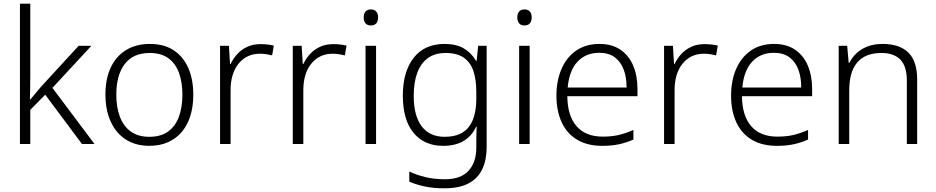

<svg xmlns="http://www.w3.org/2000/svg" viewBox="-20 -780 5071 1040"><path d="M144 -374Q144 -342 143.5 -307.5Q143 -273 142 -240H143Q152 -250 162.5 -262.5Q173 -275 183.5 -288Q194 -301 204 -312L406 -532H475L264 -304L492 0H424L225 -267L144 -185V0H88V-760H144Z M1027 -267Q1027 -204 1011.5 -153.5Q996 -103 965.5 -66.5Q935 -30 890.5 -10Q846 10 788 10Q733 10 689 -9.5Q645 -29 614.5 -65.5Q584 -102 567.5 -153Q551 -204 551 -267Q551 -353 580 -414.5Q609 -476 663 -509Q717 -542 792 -542Q869 -542 921 -507.5Q973 -473 1000 -411.5Q1027 -350 1027 -267ZM610 -267Q610 -199 629.5 -147.5Q649 -96 688.5 -67.5Q728 -39 789 -39Q851 -39 890.5 -67.5Q930 -96 949 -147.5Q968 -199 968 -267Q968 -333 950 -384Q932 -435 893 -464Q854 -493 791 -493Q701 -493 655.5 -433Q610 -373 610 -267Z M1391 -541Q1410 -541 1428.5 -539Q1447 -537 1463 -533L1454 -480Q1438 -484 1422 -486.5Q1406 -489 1388 -489Q1351 -489 1322 -475Q1293 -461 1272 -435Q1251 -409 1240 -373Q1229 -337 1229 -292V0H1172V-532H1220L1226 -433H1229Q1243 -463 1265.5 -487.5Q1288 -512 1319.5 -526.5Q1351 -541 1391 -541Z M1785 -541Q1804 -541 1822.5 -539Q1841 -537 1857 -533L1848 -480Q1832 -484 1816 -486.5Q1800 -489 1782 -489Q1745 -489 1716 -475Q1687 -461 1666 -435Q1645 -409 1634 -373Q1623 -337 1623 -292V0H1566V-532H1614L1620 -433H1623Q1637 -463 1659.5 -487.5Q1682 -512 1713.5 -526.5Q1745 -541 1785 -541Z M2017 -532V0H1960V-532ZM1989 -729Q2008 -729 2018 -717.5Q2028 -706 2028 -686Q2028 -665 2018 -653.5Q2008 -642 1989 -642Q1970 -642 1960 -653.5Q1950 -665 1950 -686Q1950 -706 1960 -717.5Q1970 -729 1989 -729Z M2388 -542Q2451 -542 2492 -518Q2533 -494 2558 -451H2562L2570 -532H2616V17Q2616 86 2592.5 136Q2569 186 2518.5 213Q2468 240 2387 240Q2327 240 2280.5 230Q2234 220 2197 204V149Q2234 167 2283 179Q2332 191 2389 191Q2477 191 2518.5 144.5Q2560 98 2560 20V-11Q2560 -32 2560.5 -53.5Q2561 -75 2562 -94H2559Q2536 -43 2491 -16.5Q2446 10 2381 10Q2278 10 2220 -60.5Q2162 -131 2162 -262Q2162 -391 2220.5 -466.5Q2279 -542 2388 -542ZM2394 -493Q2336 -493 2298 -465.5Q2260 -438 2240.5 -386.5Q2221 -335 2221 -261Q2221 -153 2264 -96Q2307 -39 2388 -39Q2438 -39 2471 -54.5Q2504 -70 2523.5 -98Q2543 -126 2551.5 -164Q2560 -202 2560 -246V-281Q2560 -349 2544 -396Q2528 -443 2491.5 -468Q2455 -493 2394 -493Z M2849 -532V0H2792V-532ZM2821 -729Q2840 -729 2850 -717.5Q2860 -706 2860 -686Q2860 -665 2850 -653.5Q2840 -642 2821 -642Q2802 -642 2792 -653.5Q2782 -665 2782 -686Q2782 -706 2792 -717.5Q2802 -729 2821 -729Z M3227 -542Q3295 -542 3341 -510.5Q3387 -479 3410 -424Q3433 -369 3433 -298V-259H3053Q3054 -153 3103 -96.5Q3152 -40 3244 -40Q3293 -40 3330 -48.5Q3367 -57 3411 -76V-24Q3372 -7 3332.5 1.5Q3293 10 3242 10Q3162 10 3106.5 -23Q3051 -56 3022.5 -117.5Q2994 -179 2994 -262Q2994 -343 3021.5 -406.5Q3049 -470 3101 -506Q3153 -542 3227 -542ZM3226 -494Q3153 -494 3108 -445.5Q3063 -397 3055 -306H3374Q3374 -362 3358 -404Q3342 -446 3309.5 -470Q3277 -494 3226 -494Z M3796 -541Q3815 -541 3833.5 -539Q3852 -537 3868 -533L3859 -480Q3843 -484 3827 -486.5Q3811 -489 3793 -489Q3756 -489 3727 -475Q3698 -461 3677 -435Q3656 -409 3645 -373Q3634 -337 3634 -292V0H3577V-532H3625L3631 -433H3634Q3648 -463 3670.5 -487.5Q3693 -512 3724.5 -526.5Q3756 -541 3796 -541Z M4173 -542Q4241 -542 4287 -510.5Q4333 -479 4356 -424Q4379 -369 4379 -298V-259H3999Q4000 -153 4049 -96.5Q4098 -40 4190 -40Q4239 -40 4276 -48.5Q4313 -57 4357 -76V-24Q4318 -7 4278.5 1.5Q4239 10 4188 10Q4108 10 4052.5 -23Q3997 -56 3968.5 -117.5Q3940 -179 3940 -262Q3940 -343 3967.5 -406.5Q3995 -470 4047 -506Q4099 -542 4173 -542ZM4172 -494Q4099 -494 4054 -445.5Q4009 -397 4001 -306H4320Q4320 -362 4304 -404Q4288 -446 4255.5 -470Q4223 -494 4172 -494Z M4761 -542Q4852 -542 4900 -495.5Q4948 -449 4948 -348V0H4892V-344Q4892 -421 4857 -457Q4822 -493 4755 -493Q4667 -493 4623.5 -442Q4580 -391 4580 -290V0H4523V-532H4569L4577 -440H4581Q4596 -470 4621 -493Q4646 -516 4681 -529Q4716 -542 4761 -542Z"/></svg>

Font: Noto Sans Armenian Light
Style: Regular
Weight: 300
Designer: Monotype Design Team
Foundry: Monotype Imaging Inc.
Version: Version 2.007